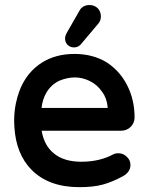

<svg xmlns="http://www.w3.org/2000/svg" viewBox="-20 -735 593 774"><path d="M414.1 -300.3Q414.1 -300.8 414.1 -301.5Q414.1 -302.2 414.1 -302.7Q410.6 -339.4 392.1 -364.3Q372.1 -393.6 342.3 -408.2Q312.5 -422.9 281.7 -422.9Q251 -422.9 218.3 -409.2Q186.5 -393.6 168 -363.3Q151.4 -335.9 147.5 -299.8H411.1Q413.1 -299.8 414.1 -300.3ZM38.1 -221.7Q37.1 -234.9 37.1 -241.9Q37.1 -249 37.1 -249Q37.1 -283.2 43.5 -315.9Q65.9 -428.2 146.5 -481Q202.6 -517.6 280.3 -517.6Q355 -517.6 411.1 -482.9Q463.9 -448.2 493.2 -390.1Q522.5 -332 522.5 -261.7Q522.5 -239.3 506.8 -223.6Q491.2 -208 467.8 -208H147.9Q157.7 -149.4 195.8 -117.7Q236.8 -83 307.6 -83Q345.7 -83 378.2 -90.8Q410.6 -98.6 435.5 -112.3Q444.3 -117.2 457 -117.2Q477.5 -117.2 492.2 -102.1Q505.9 -88.9 505.9 -69.8Q505.9 -41.5 475.1 -24.4Q433.1 -1.5 394.8 9Q356.4 19.5 299.8 19.5Q175.8 19.5 106.4 -51.3Q44.9 -114.3 38.1 -221.7ZM242.2 -580.1Q242.2 -590.3 250 -604L299.8 -690.9Q303.2 -697.8 308.1 -702.6Q320.8 -714.8 340.8 -714.8Q360.4 -714.8 374 -701.7Q386.7 -688.5 386.7 -669.2Q386.7 -649.9 374.5 -637.7Q306.2 -556.2 303.7 -553.7Q301.3 -551.3 296.9 -548.8Q288.6 -543.9 278.3 -543.9Q262.7 -543.9 252.4 -554.2Q242.2 -564.5 242.2 -580.1Z"/></svg>

Font: YuPearl-SemiBold
Style: SemiBold
Weight: 600
Designer: Max Yao
Foundry: Max-Everyday
Version: Version 1.011; ttfautohint (v1.8.3)